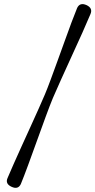

<svg xmlns="http://www.w3.org/2000/svg" viewBox="-20 -769 460 926"><path d="M235 -296Q220.5 -261 200.5 -206.5Q180.5 -152 158.5 -90.8Q136.5 -29.5 116 26.2Q95.5 82 80.5 118.5Q67.5 146.5 36 132Q4 117.5 16.5 89.5Q28 62 45.8 22Q63.5 -18 84.5 -64.2Q105.5 -110.5 126.8 -157Q148 -203.5 166.2 -244.2Q184.5 -285 196.5 -313.5Q208.5 -342 224.2 -384.5Q240 -427 257.5 -475.5Q275 -524 292.5 -572.2Q310 -620.5 325.2 -661.8Q340.5 -703 352 -730.5Q365 -758.5 397 -744.5Q428.5 -730 416.5 -701.5Q401 -664.5 376.8 -610.2Q352.5 -556 325.2 -496.8Q298 -437.5 274 -384.2Q250 -331 235 -296Z"/></svg>

Font: Fraunces 72pt S000
Style: Bold
Weight: 700
Version: Version 1.000; ttfautohint (v1.8.3)